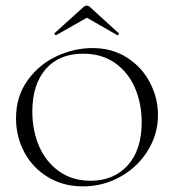

<svg xmlns="http://www.w3.org/2000/svg" viewBox="-20 -651 619 683"><path d="M37 -230Q37 -308 78 -365Q119 -422 181.5 -451Q244 -480 309 -480Q379 -480 432 -446Q485 -412 513.5 -357Q542 -302 542 -242Q542 -174 506 -115.5Q470 -57 408.5 -22.5Q347 12 275 12Q205 12 150.5 -21Q96 -54 66.5 -109.5Q37 -165 37 -230ZM484 -216Q484 -283 460 -338.5Q436 -394 389 -427Q342 -460 276 -460Q190 -460 142.5 -405Q95 -350 95 -254Q95 -186 119.5 -130Q144 -74 191 -41Q238 -8 302 -8Q385 -8 434.5 -63Q484 -118 484 -216ZM289 -631Q295 -631 300 -626L402 -533Q403 -533 403 -531Q403 -529 400.5 -527Q398 -525 397 -526L289 -588L180 -526Q178 -525 175 -528.5Q172 -532 174 -533L277 -626Q282 -631 289 -631Z"/></svg>

Font: Cormorant SC Light
Style: Regular
Weight: 300
Designer: Christian Thalmann (Catharsis Fonts)
Foundry: Catharsis Fonts
Version: Version 4.000